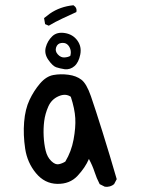

<svg xmlns="http://www.w3.org/2000/svg" viewBox="-20 -706 540 732"><path d="M380 6 360 -4Q348 -27 340.5 -50.5Q333 -74 319 -100Q305 -67 275.5 -35.5Q246 -4 198 -5Q150 -6 117 -46Q84 -86 76 -139Q68 -192 72 -241Q76 -290 92.5 -325Q109 -360 132.5 -387.5Q156 -415 183.5 -420Q211 -425 241 -421Q271 -417 290.5 -402Q310 -387 326.5 -339.5Q343 -292 371 -202.5Q399 -113 425 -23L415 -4Q401 8 380 6ZM229 -90Q252 -128 260.5 -174Q269 -220 267 -255.5Q265 -291 250 -337Q230 -351 203 -339Q176 -327 164 -299.5Q152 -272 148.5 -244Q145 -216 146.5 -186.5Q148 -157 154 -132Q160 -107 175.5 -92Q191 -77 204.5 -80Q218 -83 229 -90ZM227 -442Q208 -445 194.5 -449.5Q181 -454 164.5 -477.5Q148 -501 154.5 -525.5Q161 -550 179 -567.5Q197 -585 227.5 -580Q258 -575 275 -551.5Q292 -528 286 -498Q280 -468 264 -454Q248 -440 227 -442ZM248 -493Q252 -507 248 -519Q244 -531 235.5 -537.5Q227 -544 213 -542Q199 -540 194 -525.5Q189 -511 200.5 -498.5Q212 -486 226 -487Q240 -488 248 -493ZM166 -608 152 -614 148 -637 170 -654Q209 -681 260 -686Q275 -676 271 -660Q245 -648 218 -635.5Q191 -623 166 -608Z"/></svg>

Font: NaniFont Regular
Style: Regular
Weight: 400
Designer: Nanigashitei
Version: Version 1.036